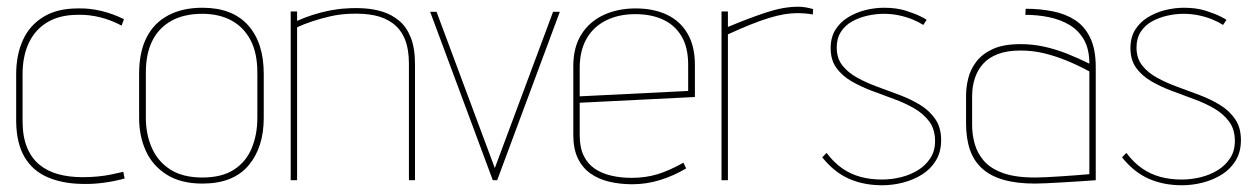

<svg xmlns="http://www.w3.org/2000/svg" viewBox="-20 -535 3732 570"><path d="M341 -459 348 -478Q316 -494 281 -502.5Q246 -511 211 -510Q150 -510 109 -485Q68 -460 48 -416Q28 -372 28 -314V-174Q29 -109 53 -68.5Q77 -28 121 -9Q165 10 223 11Q255 12 288 7.5Q321 3 350 -5L346 -25Q341 -24 330.5 -21.5Q320 -19 305 -16Q290 -13 269.5 -11Q249 -9 225 -9Q185 -9 152.5 -18Q120 -27 96.5 -46.5Q73 -66 60 -98Q47 -130 47 -176V-314Q47 -369 66 -408.5Q85 -448 121.5 -469.5Q158 -491 211 -491Q243 -492 276 -484Q309 -476 341 -459Z M763 -185V-316Q763 -408 716.5 -460Q670 -512 581 -512Q522 -512 479.5 -489.5Q437 -467 415 -423.5Q393 -380 393 -316V-185Q393 -131 413 -87Q433 -43 475 -16.5Q517 10 581 10Q672 10 717.5 -43.5Q763 -97 763 -185ZM744 -320V-185Q744 -135 727 -94.5Q710 -54 674 -31Q638 -8 581 -8Q523 -8 486 -31.5Q449 -55 431 -95.5Q413 -136 413 -185V-320Q413 -375 432 -413.5Q451 -452 488.5 -473Q526 -494 581 -494Q630 -494 666.5 -474.5Q703 -455 723.5 -416.5Q744 -378 744 -320Z M1194 -346V0H1212V-345Q1212 -392 1199.5 -423.5Q1187 -455 1165.5 -473Q1144 -491 1118 -499.5Q1092 -508 1063.5 -510Q1035 -512 1009 -510Q986 -509 960 -504Q934 -499 909 -491Q884 -483 862 -473V-501H843V0H862V-454Q881 -463 906.5 -471.5Q932 -480 960.5 -486.5Q989 -493 1018 -494Q1059 -496 1091 -489.5Q1123 -483 1146.5 -465.5Q1170 -448 1182 -418.5Q1194 -389 1194 -346Z M1257 -500 1443 0H1456L1642 -500H1622L1449 -36L1276 -500Z M1701 -133V-230L2043 -247V-342Q2043 -398 2021 -435.5Q1999 -473 1959.5 -491.5Q1920 -510 1867 -510Q1814 -510 1772 -490.5Q1730 -471 1706 -433Q1682 -395 1682 -339V-134Q1682 -93 1695.5 -65Q1709 -37 1733 -20Q1757 -3 1789 4.5Q1821 12 1857 12Q1899 12 1939.5 -0.5Q1980 -13 2017 -35L2009 -52Q1966 -28 1931 -17.5Q1896 -7 1855 -7Q1823 -7 1795 -13.5Q1767 -20 1746 -34Q1725 -48 1713 -72.5Q1701 -97 1701 -133ZM2023 -343V-265L1701 -249V-333Q1701 -384 1721 -419.5Q1741 -455 1778.5 -474Q1816 -493 1866 -493Q1914 -493 1949 -476.5Q1984 -460 2003.5 -427Q2023 -394 2023 -343Z M2393 -492 2394 -508Q2384 -511 2372.5 -513Q2361 -515 2349 -515Q2306 -515 2254.5 -498Q2203 -481 2141 -455V-501H2122V0H2141V-433Q2178 -450 2208 -462Q2238 -474 2262.5 -481.5Q2287 -489 2307.5 -492.5Q2328 -496 2347 -496Q2358 -496 2370.5 -495Q2383 -494 2393 -492Z M2721 -461 2731 -476Q2731 -477 2714.5 -485.5Q2698 -494 2670 -503Q2642 -512 2605 -512Q2577 -512 2549 -505Q2521 -498 2497.5 -483.5Q2474 -469 2460 -446.5Q2446 -424 2446 -392Q2446 -357 2463 -333.5Q2480 -310 2507.5 -294Q2535 -278 2568 -265.5Q2601 -253 2634 -241Q2667 -229 2694.5 -213Q2722 -197 2739 -174Q2756 -151 2756 -116Q2756 -87 2742 -65.5Q2728 -44 2705.5 -30Q2683 -16 2655 -9Q2627 -2 2598 -2Q2564 -2 2534.5 -10Q2505 -18 2480 -35.5Q2455 -53 2434 -81L2421 -68Q2456 -24 2500 -4.5Q2544 15 2599 15Q2630 15 2661 7Q2692 -1 2717.5 -17Q2743 -33 2758.5 -58.5Q2774 -84 2774 -119Q2774 -156 2757 -181Q2740 -206 2712.5 -223Q2685 -240 2652 -252.5Q2619 -265 2586 -277Q2553 -289 2525.5 -304Q2498 -319 2481 -340.5Q2464 -362 2464 -394Q2464 -421 2476.5 -440.5Q2489 -460 2510 -471.5Q2531 -483 2555.5 -488.5Q2580 -494 2604 -494Q2627 -494 2648.5 -489.5Q2670 -485 2688.5 -477.5Q2707 -470 2721 -461Z M3214 -346Q3184 -361 3150.5 -374.5Q3117 -388 3082 -396Q3047 -404 3010 -404Q2959 -404 2927.5 -389.5Q2896 -375 2878.5 -352Q2861 -329 2854.5 -302.5Q2848 -276 2848 -252V-169Q2848 -124 2859.5 -90.5Q2871 -57 2896 -34.5Q2921 -12 2960 -1Q2999 10 3053 10Q3064 10 3086 9Q3108 8 3133.5 6.5Q3159 5 3182 3.5Q3205 2 3219.5 1Q3234 0 3233 0V-336Q3233 -389 3216.5 -423Q3200 -457 3171.5 -475.5Q3143 -494 3105 -501.5Q3067 -509 3025 -509L3024 -491Q3060 -491 3094 -484Q3128 -477 3155 -461Q3182 -445 3198 -417Q3214 -389 3214 -346ZM3214 -323V-18Q3215 -18 3203 -17Q3191 -16 3171.5 -14.5Q3152 -13 3129.5 -11.5Q3107 -10 3086.5 -9Q3066 -8 3053 -8Q2994 -8 2957 -21.5Q2920 -35 2900.5 -58Q2881 -81 2873.5 -108.5Q2866 -136 2866 -163V-250Q2866 -278 2874 -302.5Q2882 -327 2898.5 -345.5Q2915 -364 2942.5 -374.5Q2970 -385 3009 -385Q3046 -385 3079 -377Q3112 -369 3145.5 -355.5Q3179 -342 3214 -323Z M3611 -461 3621 -476Q3621 -477 3604.5 -485.5Q3588 -494 3560 -503Q3532 -512 3495 -512Q3467 -512 3439 -505Q3411 -498 3387.5 -483.5Q3364 -469 3350 -446.5Q3336 -424 3336 -392Q3336 -357 3353 -333.5Q3370 -310 3397.5 -294Q3425 -278 3458 -265.5Q3491 -253 3524 -241Q3557 -229 3584.5 -213Q3612 -197 3629 -174Q3646 -151 3646 -116Q3646 -87 3632 -65.5Q3618 -44 3595.5 -30Q3573 -16 3545 -9Q3517 -2 3488 -2Q3454 -2 3424.5 -10Q3395 -18 3370 -35.5Q3345 -53 3324 -81L3311 -68Q3346 -24 3390 -4.5Q3434 15 3489 15Q3520 15 3551 7Q3582 -1 3607.5 -17Q3633 -33 3648.5 -58.5Q3664 -84 3664 -119Q3664 -156 3647 -181Q3630 -206 3602.5 -223Q3575 -240 3542 -252.5Q3509 -265 3476 -277Q3443 -289 3415.5 -304Q3388 -319 3371 -340.5Q3354 -362 3354 -394Q3354 -421 3366.5 -440.5Q3379 -460 3400 -471.5Q3421 -483 3445.5 -488.5Q3470 -494 3494 -494Q3517 -494 3538.5 -489.5Q3560 -485 3578.5 -477.5Q3597 -470 3611 -461Z"/></svg>

Font: Advent Pro Thin
Style: Regular
Weight: 250
Version: Version 3.000